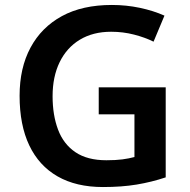

<svg xmlns="http://www.w3.org/2000/svg" viewBox="-20 -744 766 774"><path d="M378 -392H648V-29Q591 -10 531 0Q471 10 395 10Q287 10 212 -33Q137 -76 98 -158Q59 -240 59 -358Q59 -470 103 -552Q147 -634 229.5 -679Q312 -724 431 -724Q489 -724 543.5 -712.5Q598 -701 643 -681L599 -576Q565 -593 520.5 -604.5Q476 -616 428 -616Q355 -616 302 -584Q249 -552 220.5 -493.5Q192 -435 192 -356Q192 -280 214 -221.5Q236 -163 284 -130.5Q332 -98 409 -98Q447 -98 473.5 -101.5Q500 -105 522 -111V-283H378Z"/></svg>

Font: Noto Sans Thai SemiBold
Style: Regular
Weight: 600
Version: Version 2.001